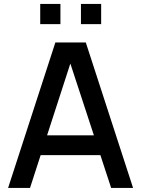

<svg xmlns="http://www.w3.org/2000/svg" viewBox="-20 -930 698 950"><path d="M380.5 -810.5V-910.5H480.5V-810.5ZM179 -810.5V-910.5H279V-810.5ZM20 0 254 -720H404.5L638.5 0H530L314.5 -657H341.5L128.5 0ZM141.5 -162.5V-260.5H517.5V-162.5Z"/></svg>

Font: Manrope ExtraLight SemiBold
Style: Regular
Weight: 600
Version: Version 4.504